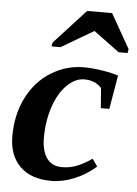

<svg xmlns="http://www.w3.org/2000/svg" viewBox="-52 -745 567 796"><g transform="rotate(5 231.5 -347.5)"><path d="M190.9 9.8Q106.9 9.8 60.8 -35.6Q14.6 -81.1 14.6 -161.1Q14.6 -251.5 50.5 -322.3Q86.4 -393.1 149.4 -432.1Q212.4 -471.2 285.6 -471.2Q320.8 -471.2 362.1 -464.6Q403.3 -458 429.2 -449.2L405.3 -308.6H370.1L363.3 -392.1Q336.9 -421.4 292 -421.4Q253.4 -421.4 219 -387Q184.6 -352.5 165 -293.7Q145.5 -234.9 145.5 -166Q145.5 -111.3 167 -81.1Q188.5 -50.8 230 -50.8Q266.6 -50.8 296.6 -64Q326.7 -77.1 354.5 -96.7L376 -65.9Q335.9 -30.3 286.9 -10.3Q237.8 9.8 190.9 9.8ZM144 -545.9 147 -562 278.3 -705.1H382.3L463.4 -562L460.4 -545.9H423.3L315.9 -625L181.2 -545.9Z"/></g></svg>

Font: Tinos
Style: Bold Italic
Weight: 700
Italic angle: -16.333°
Designer: Steve Matteson
Foundry: Monotype Imaging Inc.
Version: Version 1.23